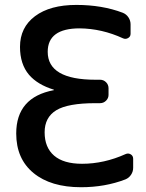

<svg xmlns="http://www.w3.org/2000/svg" viewBox="-20 -784 602 792"><path d="M314.5 -11.7Q189.5 -11.7 118.2 -70.3Q46.9 -128.9 46.9 -233.4Q46.9 -382.8 202.1 -412.1Q202.1 -412.1 202.1 -413.1Q202.1 -414.1 202.1 -414.1Q134.8 -434.6 99.6 -475.6Q62.5 -519.5 62.5 -590.8Q62.5 -670.9 124.5 -717.3Q186.5 -763.7 294.9 -763.7Q401.4 -763.7 486.3 -731.4Q501 -725.6 509.8 -712.4Q518.6 -699.2 518.6 -683.6V-644.5Q518.6 -632.8 508.3 -627Q498 -621.1 487.3 -626Q400.4 -666 308.6 -667Q176.8 -667 176.8 -570.3Q176.8 -455.1 374 -455.1H392.6Q407.2 -455.1 417.5 -444.8Q427.7 -434.6 427.7 -419.9V-392.6Q427.7 -378.9 417.5 -368.7Q407.2 -358.4 392.6 -358.4H374Q259.8 -358.4 211.9 -329.1Q164.1 -299.8 164.1 -238.3Q164.1 -175.8 203.1 -142.1Q242.2 -108.4 318.4 -108.4Q409.2 -108.4 498 -148.4Q508.8 -153.3 519 -147.5Q529.3 -141.6 529.3 -128.9V-91.8Q529.3 -76.2 520.5 -63Q511.7 -49.8 497.1 -43.9Q413.1 -11.7 314.5 -11.7Z"/></svg>

Font: Gen Jyuu GothicL Medium
Style: Regular
Weight: 500
Designer: [Source Han Sans]
Ryoko NISHIZUKA  (kana & ideographs); Paul D. Hunt (Latin, Greek & Cyrillic); Wenlong ZHANG  (bopomofo
Version: Version 1.002.20150607